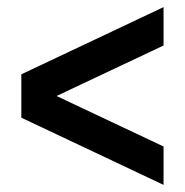

<svg xmlns="http://www.w3.org/2000/svg" viewBox="-20 -520 520 540"><path d="M40 -311 440 -500V-392L139 -250L440 -108V0L40 -189Z"/></svg>

Font: Fivo Sans Med
Style: Regular
Weight: 450
Designer: Alexander Slobzheninov
Foundry: Alexander Slobzheninov
Version: 1.0